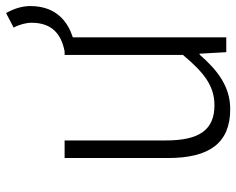

<svg xmlns="http://www.w3.org/2000/svg" viewBox="-93 -673 779 633"><g transform="rotate(-90 296.5 -356.5)"><path d="M522 -701C532 -683 538 -660 538 -642C538 -574 500 -544 444 -533H432V-143C372 -71 328 -39 266 -39C184 -39 150 -90 150 -199V-533H92V-192C92 -55 142 13 253 13C327 13 381 -28 433 -88H436L441 0H490V-506C537 -521 593 -557 593 -646C593 -674 584 -701 570 -726Z"/></g></svg>

Font: Noto Sans CJK KR Light
Style: Regular
Weight: 300
Designer: Ryoko NISHIZUKA (kana & ideographs); Paul D. Hunt (Latin, Greek & Cyrillic); Wenlong ZHANG (bopomofo); Sandoll Communica
Foundry: Adobe Systems Incorporated
Version: Version 1.004;PS 1.004;hotconv 1.0.82;makeotf.lib2.5.63406